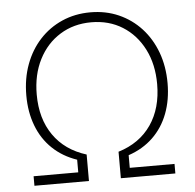

<svg xmlns="http://www.w3.org/2000/svg" viewBox="-52 -790 858 843"><g transform="rotate(-5 376.5 -368.5)"><path d="M65.9 0V-42H262.7V-97.7Q199.7 -119.1 155.3 -161.6Q110.8 -204.1 87.9 -264.4Q64.9 -324.7 64.9 -397.9Q64.9 -472.2 87.9 -534.2Q110.8 -596.2 152.6 -641.6Q194.3 -687 251.5 -712.2Q308.6 -737.3 376.5 -737.3Q444.3 -737.3 501.2 -712.2Q558.1 -687 599.9 -641.6Q641.6 -596.2 664.6 -534.2Q687.5 -472.2 687.5 -397.9Q687.5 -324.7 664.6 -264.4Q641.6 -204.1 597.4 -161.6Q553.2 -119.1 489.7 -97.7V-42H687V0H446.8V-116.7Q541 -145.5 591.3 -218.5Q641.6 -291.5 641.6 -397.9Q641.6 -485.4 607.7 -552Q573.7 -618.7 514.2 -656Q454.6 -693.4 376.5 -693.4Q298.8 -693.4 238.8 -656Q178.7 -618.7 144.8 -552Q110.8 -485.4 110.8 -397.9Q110.8 -291.5 161.4 -218.8Q211.9 -146 306.2 -116.7V0Z"/></g></svg>

Font: Inter 16pt ExtraLight
Style: Regular
Weight: 250
Version: Version 4.001;git-66647c0bb